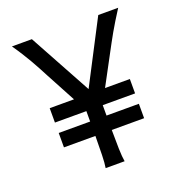

<svg xmlns="http://www.w3.org/2000/svg" viewBox="-124 -782 833 888"><g transform="rotate(-20 293.0 -338.5)"><path d="M97.7 -349.1H217.3L139.6 -494.1Q127.4 -517.1 116 -538.8Q104.5 -560.5 91.6 -582.5Q78.6 -604.5 64 -627.9Q49.3 -651.4 31.2 -677.2H129.4L296.9 -370.6L456.1 -677.2H554.2Q535.2 -647.9 520.8 -624Q506.3 -600.1 494.1 -578.9Q481.9 -557.6 470.9 -537.1Q460 -516.6 447.8 -494.1L370.1 -349.1H492.2V-278.3H333V-227.1H492.2V-156.2H333Q333 -103.5 334.2 -63.2Q335.4 -22.9 339.4 0H246.1Q250 -22.9 251 -63.2Q252 -103.5 252.4 -156.2H97.7V-227.1H252.4V-278.3H97.7Z"/></g></svg>

Font: Andika Eur
Style: Regular
Weight: 400
Designer: Victor Gaultney, Annie Olsen, Julie Remington, Don Collingsworth, Eric Hays, Becca Hirsbrunner
Foundry: SIL International
Version: Version 5.000